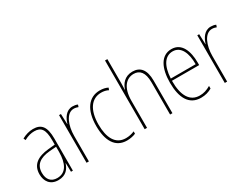

<svg xmlns="http://www.w3.org/2000/svg" viewBox="-70 -1294 2375 1839"><g transform="rotate(-30 1117.5 -375.0)"><path d="M203 -537C162 -537 118 -524 80 -503L90 -480C133 -504 170 -512 203 -512C278 -512 310 -471 310 -351V-303L237 -296C113 -284 41 -234 41 -129C41 -53 82 10 172 10C258 10 294 -43 311 -96H313L315 0H336V-356C336 -486 295 -537 203 -537ZM237 -273 311 -279V-220C310 -98 271 -13 172 -13C106 -13 68 -55 68 -129C68 -219 127 -263 237 -273Z M639 -535C567 -535 531 -470 514 -414H512L508 -527H487V0H513V-283C513 -394 555 -510 639 -510C658 -510 674 -505 687 -500L695 -524C678 -532 658 -535 639 -535Z M931 10C966 10 1003 2 1028 -9V-35C999 -22 965 -15 933 -15C817 -15 769 -117 769 -258C769 -422 836 -512 943 -512C970 -512 997 -507 1021 -494L1030 -518C1004 -531 976 -537 942 -537C818 -537 743 -435 743 -258C743 -97 801 10 931 10Z M1156 -493V-760H1130V0H1156V-299C1156 -447 1222 -512 1302 -512C1367 -512 1411 -469 1411 -356V0H1437V-360C1437 -480 1389 -537 1303 -537C1215 -537 1173 -477 1156 -422H1154C1155 -446 1156 -463 1156 -493Z M1734 -537C1617 -537 1562 -423 1562 -263C1562 -97 1619 10 1750 10C1798 10 1836 -2 1871 -22V-51C1828 -26 1793 -15 1750 -15C1642 -15 1587 -106 1588 -271H1889V-298C1889 -424 1848 -537 1734 -537ZM1734 -512C1825 -512 1865 -417 1864 -295H1589C1597 -440 1651 -512 1734 -512Z M2168 -535C2096 -535 2060 -470 2043 -414H2041L2037 -527H2016V0H2042V-283C2042 -394 2084 -510 2168 -510C2187 -510 2203 -505 2216 -500L2224 -524C2207 -532 2187 -535 2168 -535Z"/></g></svg>

Font: Noto Sans Lao Condensed Thin
Style: Regular
Weight: 100
Width: 3
Designer: Monotype Design Team
Foundry: Monotype Imaging Inc.
Version: Version 2.003